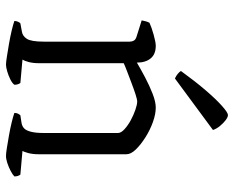

<svg xmlns="http://www.w3.org/2000/svg" viewBox="-90 -691 781 641"><g transform="rotate(90 300.5 -370.5)"><path d="M196 0Q188 0 169 -3Q150 -6 126.5 -10Q103 -14 82 -19Q61 -24 50 -28Q50 -35 53 -41Q56 -47 58 -48L85 -53Q100 -55 109.5 -69.5Q119 -84 119 -126V-413Q119 -421 115.5 -427Q112 -433 102 -436L48 -453Q50 -463 51.5 -468Q53 -473 56 -479Q71 -486 96 -493Q121 -500 133 -500Q161 -500 175 -483Q189 -466 189 -437Q211 -450 238.5 -464.5Q266 -479 293 -489.5Q320 -500 339 -500Q361 -500 387.5 -490.5Q414 -481 438.5 -465.5Q463 -450 479 -433.5Q495 -417 495 -402V-110Q495 -89 491 -74.5Q487 -60 484 -55L563 -48Q566 -44 567.5 -39Q569 -34 569 -28Q563 -22 550.5 -15.5Q538 -9 524.5 -4.5Q511 0 500 0Q492 0 473.5 -3Q455 -6 432 -10Q409 -14 388.5 -19Q368 -24 357 -28Q357 -35 359.5 -40Q362 -45 365 -48L391 -52Q402 -54 409 -61Q416 -68 420 -84Q424 -100 424 -126V-374Q424 -384 411.5 -395.5Q399 -407 381.5 -416.5Q364 -426 346.5 -432Q329 -438 319 -438Q312 -438 295 -432.5Q278 -427 257 -419Q236 -411 217.5 -404Q199 -397 191 -393V-111Q191 -90 187 -75.5Q183 -61 179 -55L257 -48Q260 -44 261.5 -39Q263 -34 263 -28Q258 -21 245 -14.5Q232 -8 218 -4Q204 0 196 0ZM242 -564Q233 -568 226.5 -573.5Q220 -579 217 -584Q251 -631 281 -666Q311 -701 333.5 -721Q356 -741 364 -741Q371 -741 381 -733.5Q391 -726 400.5 -714.5Q410 -703 414 -691Z"/></g></svg>

Font: Texturina Medium 12pt ExtraLight
Style: Regular
Weight: 250
Version: Version 1.002